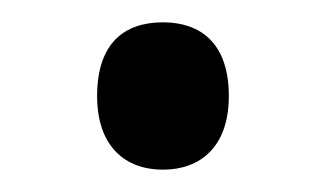

<svg xmlns="http://www.w3.org/2000/svg" viewBox="-20 -140 293 172"><path d="M67 -54C67 -9 92 12 126 12C159 12 185 -8 185 -54C185 -102 159 -120 126 -120C91 -120 67 -101 67 -54Z"/></svg>

Font: Noto Sans Arabic UI SmCn
Style: Regular
Weight: 400
Width: 4
Designer: Monotype Design Team, Nadine Chahine and Nizar Qandah
Foundry: Monotype Imaging Inc.
Version: Version 2.010